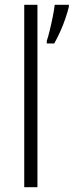

<svg xmlns="http://www.w3.org/2000/svg" viewBox="-20 -780 307 800"><path d="M136 0H81V-760H136ZM267 -752Q262 -731 252.5 -703Q243 -675 230.5 -647.5Q218 -620 206 -599H175V-610Q180 -624 187 -652.5Q194 -681 200 -711Q206 -741 208 -760H267Z"/></svg>

Font: Noto Sans Khmer UI SemiCondensed Light
Style: Regular
Weight: 300
Width: 4
Designer: Danh Hong and the Monotype Design Team
Foundry: Monotype Imaging Inc.
Version: Version 2.002; ttfautohint (v1.8.4.7-5d5b)